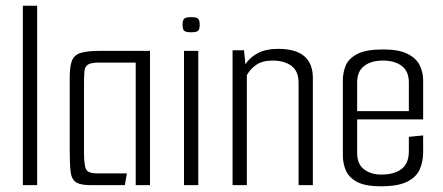

<svg xmlns="http://www.w3.org/2000/svg" viewBox="-20 -648 1552 672"><path d="M60 -628H110V0H60Z M297 0Q261 0 245.5 -10.5Q230 -21 227 -48Q224 -75 224 -127V-377Q224 -416 232 -436Q240 -456 263 -463Q286 -470 331 -470H505V0H455V-429H328Q299 -429 288 -422Q277 -415 275.5 -398.5Q274 -382 274 -353V-115Q274 -69 281.5 -55Q289 -41 321 -41H424L417 0Z M649 -535Q630 -535 624.5 -540.5Q619 -546 619 -561Q619 -577 624.5 -582.5Q630 -588 649 -588Q668 -588 673.5 -582.5Q679 -577 679 -561Q679 -546 673.5 -540.5Q668 -535 649 -535ZM624 0V-470H674V0Z M794 -472H834L839 -423Q854 -447 882.5 -462Q911 -477 954 -477Q1075 -477 1075 -375V0H1025V-358Q1025 -399 1000 -417.5Q975 -436 934 -436Q899 -436 877.5 -421.5Q856 -407 844 -385V0H794Z M1314 4Q1257 4 1228.5 -12Q1200 -28 1190 -52.5Q1180 -77 1180 -103V-368Q1180 -394 1190 -418.5Q1200 -443 1230.5 -459Q1261 -475 1321 -475Q1377 -475 1407.5 -459Q1438 -443 1449.5 -418.5Q1461 -394 1461 -368V-230H1230V-112Q1230 -74 1254 -55.5Q1278 -37 1314 -37Q1360 -37 1385.5 -56.5Q1411 -76 1411 -119V-169L1461 -174V-115Q1461 -83 1449.5 -56Q1438 -29 1406 -12.5Q1374 4 1314 4ZM1230 -360V-259H1411V-360Q1411 -398 1386.5 -417Q1362 -436 1320 -436Q1279 -436 1254.5 -417Q1230 -398 1230 -360Z"/></svg>

Font: Smooch Sans
Style: Regular
Weight: 400
Designer: Robert E. Leuschke
Foundry: Robert E. Leuschke
Version: Version 1.010; ttfautohint (v1.8.3)